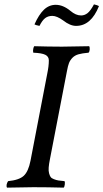

<svg xmlns="http://www.w3.org/2000/svg" viewBox="-20 -859 474 881"><path d="M254.9 -645 255.9 -644V-645H270Q303.2 -645 389.2 -647Q392.6 -641.1 391.6 -631.1Q390.6 -621.1 386.2 -617.2Q357.4 -614.7 340.3 -609.9Q323.2 -605 312.5 -594Q301.8 -583 296.6 -569.8Q291.5 -556.6 287.1 -532.2L209 -127.9Q204.6 -106 203.4 -90.6Q202.1 -75.2 205.1 -64.2Q208 -53.2 212.2 -47.1Q216.3 -41 227.1 -36.9Q237.8 -32.7 247.8 -31Q257.8 -29.3 275.9 -27.8Q278.8 -23.9 277.3 -12.5Q275.9 -1 272 2Q199.7 0 132.8 0Q96.2 0 12.2 2Q8.8 -3.9 10.5 -12.2Q12.2 -20.5 17.1 -27.8Q67.9 -32.7 89.1 -52.5Q110.4 -72.3 120.1 -122.1L196.8 -521Q204.1 -555.7 204.1 -582Q204.1 -599.6 187.7 -607.7Q171.4 -615.7 132.8 -617.2Q130.4 -625 132.6 -635Q134.8 -645 137.2 -647Q203.6 -645 254.9 -645ZM352.1 -788.1Q368.2 -788.1 381.8 -798.8Q395.5 -809.6 411.1 -838.9Q427.2 -835.4 434.1 -831.1Q397.9 -740.2 329.1 -740.2Q301.8 -740.2 270 -765.1Q240.7 -786.1 220.2 -786.1Q200.7 -786.1 187.3 -775.9Q173.8 -765.6 161.1 -740.2Q142.1 -744.1 138.2 -747.1Q158.2 -792 181.6 -814.5Q205.1 -836.9 235.8 -836.9Q269.5 -836.9 303.2 -809.1Q327.6 -788.1 352.1 -788.1Z"/></svg>

Font: Common Serif News
Style: Italic
Weight: 450
Italic angle: -12°
Designer: Philipp H. Poll, Khaled Hosny
Foundry: Stefan Peev, Context Ltd.
Version: Version 1.026